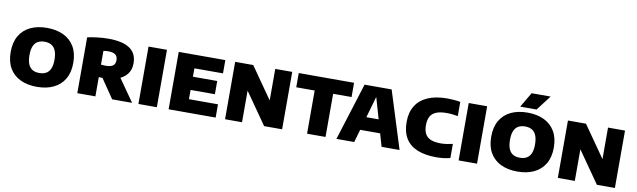

<svg xmlns="http://www.w3.org/2000/svg" viewBox="-45 -1379 6500 1960"><g transform="rotate(10 3205.0 -398.5)"><path d="M357.5 8Q259.5 8 186.5 -26.5Q113.5 -61 73.5 -129Q33.5 -197 33.5 -297Q33.5 -397 73.5 -465.2Q113.5 -533.5 186.2 -568.2Q259 -603 357.5 -603Q456 -603 529 -568.2Q602 -533.5 642.2 -465.2Q682.5 -397 682.5 -297Q682.5 -197.5 642.2 -129.5Q602 -61.5 529 -26.8Q456 8 357.5 8ZM357.5 -135.5Q400 -135.5 429.2 -152.2Q458.5 -169 473.2 -204.2Q488 -239.5 488 -294.5Q488 -352 472.8 -388.8Q457.5 -425.5 428.5 -442.5Q399.5 -459.5 357.5 -459.5Q316 -459.5 287 -443Q258 -426.5 243 -391.2Q228 -356 228 -300.5Q228 -242 242.8 -205.8Q257.5 -169.5 286.2 -152.5Q315 -135.5 357.5 -135.5Z M776.5 0V-579Q824 -589.5 881 -596.2Q938 -603 995 -603Q1141.5 -603 1215.2 -552.8Q1289 -502.5 1289 -400Q1289.5 -333.5 1254.8 -288.5Q1220 -243.5 1158.5 -220.8Q1097 -198 1015.5 -198Q1002.5 -198 989.5 -198.5Q976.5 -199 964 -200V0ZM1137.5 0 953 -271H1154.5L1344.5 0ZM1017 -326.5Q1065 -326.5 1088.5 -344.2Q1112 -362 1112 -400.5Q1112 -440 1087.8 -458Q1063.5 -476 1016 -476Q1003 -476 989.2 -475Q975.5 -474 964 -471.5V-329Q979 -328 990.2 -327.2Q1001.5 -326.5 1017 -326.5Z M1410 0V-595H1601V0Z M1723 0V-595H2206V-457.5H1909.5V-137.5H2210.5V0ZM1834.5 -233.5V-370.5H2161.5V-233.5Z M2308 0V-595H2495L2749.5 -231H2723.5V-595H2899.5V0H2713L2458.5 -364H2484V0Z M3158 0V-447.5H2967V-595H3540.5V-447.5H3349.5V0Z M3462.5 0 3649.5 -595H3930L4117 0H3930.5L3780 -521.5H3797L3647 0ZM3621.5 -133 3661 -271H3917L3956.5 -133Z M4500 8Q4382 8 4301.2 -25Q4220.5 -58 4179.2 -125.5Q4138 -193 4138 -296Q4138 -394 4180.2 -462.5Q4222.5 -531 4305 -567Q4387.5 -603 4507 -603Q4541.5 -603 4576.2 -600Q4611 -597 4642 -591V-444Q4614.5 -449.5 4585.2 -452.5Q4556 -455.5 4524.5 -455.5Q4459 -455.5 4417.8 -438.8Q4376.5 -422 4357.2 -387Q4338 -352 4338 -297Q4338 -241.5 4356.8 -206.8Q4375.5 -172 4415.8 -155.8Q4456 -139.5 4519.5 -139.5Q4550 -139.5 4581.8 -144.2Q4613.5 -149 4642 -156V-9.5Q4613 -1.5 4574.8 3.2Q4536.5 8 4500 8Z M4729 0V-595H4920V0Z M5338.5 8Q5240.5 8 5167.5 -26.5Q5094.5 -61 5054.5 -129Q5014.5 -197 5014.5 -297Q5014.5 -397 5054.5 -465.2Q5094.5 -533.5 5167.2 -568.2Q5240 -603 5338.5 -603Q5437 -603 5510 -568.2Q5583 -533.5 5623.2 -465.2Q5663.5 -397 5663.5 -297Q5663.5 -197.5 5623.2 -129.5Q5583 -61.5 5510 -26.8Q5437 8 5338.5 8ZM5338.5 -135.5Q5381 -135.5 5410.2 -152.2Q5439.5 -169 5454.2 -204.2Q5469 -239.5 5469 -294.5Q5469 -352 5453.8 -388.8Q5438.5 -425.5 5409.5 -442.5Q5380.5 -459.5 5338.5 -459.5Q5297 -459.5 5268 -443Q5239 -426.5 5224 -391.2Q5209 -356 5209 -300.5Q5209 -242 5223.8 -205.8Q5238.5 -169.5 5267.2 -152.5Q5296 -135.5 5338.5 -135.5ZM5253 -650 5344 -805H5541L5422.5 -650Z M5757.5 0V-595H5944.5L6199 -231H6173V-595H6349V0H6162.5L5908 -364H5933.5V0Z"/></g></svg>

Font: Encode Sans SC Condensed Thin ExtraBold
Style: Regular
Weight: 800
Version: Version 3.002